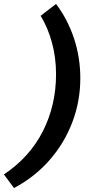

<svg xmlns="http://www.w3.org/2000/svg" viewBox="-86 -762 480 973"><path d="M198 -742Q257 -664 289 -567.5Q321 -471 321 -365Q321 -249 280.5 -142.5Q240 -36 165 49.5Q90 135 -15 191L-66 122Q65 34 131.5 -97.5Q198 -229 198 -386Q198 -470 177.5 -545.5Q157 -621 120 -682Z"/></svg>

Font: Work Sans SemiBold
Style: Italic
Weight: 600
Italic angle: -13°
Designer: Wei Huang
Foundry: Wei Huang
Version: Version 2.012; ttfautohint (v1.8.3)